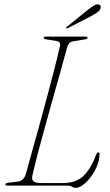

<svg xmlns="http://www.w3.org/2000/svg" viewBox="-20 -872 516 902"><path d="M298.5 0H16.5Q3.5 0 5.5 -6Q6 -12.5 20 -13.5L64 -19Q91 -22.5 101 -53.5Q113.5 -100 130.8 -161.2Q148 -222.5 166.8 -290.2Q185.5 -358 203.5 -425.5Q221.5 -493 236.8 -552.8Q252 -612.5 262 -657Q265.5 -675.5 248.5 -679L197.5 -687Q185 -689 185 -695Q185 -700 196.5 -700H382Q391.5 -700 391.5 -695Q391.5 -689 378 -687L324.5 -678Q303.5 -676 295.5 -650Q284 -606.5 266.8 -545.5Q249.5 -484.5 230.2 -415.5Q211 -346.5 192 -278Q173 -209.5 157.2 -149.5Q141.5 -89.5 132 -47Q128 -28.5 137.5 -20.2Q147 -12 174 -12H275Q336.5 -12 371 -44.5Q405.5 -77 432 -145Q436 -156 442 -156Q448 -156 447.5 -149Q447.5 -120.5 435.8 -92.2Q424 -64 406.5 -40.8Q389 -17.5 370.2 -3.5Q351.5 10.5 336 10.5Q325.5 10.5 318.2 5.2Q311 0 298.5 0ZM390.5 -824Q408.5 -838 420.8 -845.8Q433 -853.5 443 -851Q451 -849 452.8 -842.2Q454.5 -835.5 450.5 -828.5Q446 -819.5 435 -812.2Q424 -805 409.5 -797L299 -740Q293.5 -736.5 291.5 -740Q289.5 -743 296 -747.5Z"/></svg>

Font: Fraunces 72pt Thin
Style: Italic
Weight: 100
Italic angle: -16°
Version: Version 1.000;[b76b70a41]